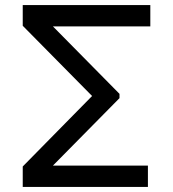

<svg xmlns="http://www.w3.org/2000/svg" viewBox="-20 -740 685 760"><path d="M565.5 0H70V-81L344.5 -360L70 -638V-720H575V-635.5H189.5L453 -368.5V-351.5L189.5 -84.5H565.5Z"/></svg>

Font: CCSD_manrope Medium
Style: Regular
Weight: 500
Designer: Mikhail Sharanda
Foundry: Mikhail Sharanda
Version: Version 4.503